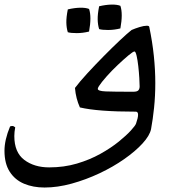

<svg xmlns="http://www.w3.org/2000/svg" viewBox="-60 -500 784 858"><path d="M564 -114Q564 -126 562.5 -151.5Q561 -177 558 -204Q555 -231 550.5 -250.5Q546 -270 541 -270Q535 -270 514 -252.5Q493 -235 466 -209.5Q439 -184 416 -158Q393 -132 382 -115Q377 -107 377 -103Q377 -93 412 -91.5Q447 -90 535 -90Q553 -90 558.5 -96.5Q564 -103 564 -114ZM615 77Q609 106 577 141Q545 176 495 211Q445 246 384.5 274.5Q324 303 260.5 320.5Q197 338 139 338Q88 338 47.5 321Q7 304 -16.5 267.5Q-40 231 -40 174Q-40 125 -15 65Q-9 63 -5 63Q1 63 8 69Q6 79 5 89Q4 99 4 108Q4 181 48.5 214.5Q93 248 160 248Q226 248 283.5 231Q341 214 388.5 187.5Q436 161 470.5 133Q505 105 525 83Q545 61 548 52Q557 26 557 13Q557 -1 547 -1Q376 -1 297 -20Q288 -40 282.5 -61.5Q277 -83 275 -107Q296 -135 330.5 -172.5Q365 -210 403.5 -249Q442 -288 475.5 -319.5Q509 -351 528 -366Q544 -373 563.5 -379Q583 -385 596 -385Q606 -385 607 -380Q621 -313 627.5 -250Q634 -187 634 -129Q634 -71 628.5 -18.5Q623 34 615 77ZM243 -356Q237 -375 236.5 -399Q236 -423 243 -458Q273 -465 298 -465.5Q323 -466 338 -460Q350 -425 338 -359Q310 -352 283 -352Q256 -352 243 -356ZM383 -370Q377 -389 376.5 -413Q376 -437 383 -472Q413 -479 438 -479.5Q463 -480 478 -474Q490 -439 478 -373Q450 -366 423 -366Q396 -366 383 -370Z"/></svg>

Font: Ruwudu
Style: Regular
Weight: 400
Designer: Becca Hirsbrunner Spalinger
Foundry: SIL International
Version: Version 3.000